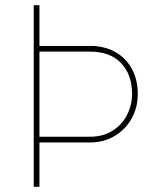

<svg xmlns="http://www.w3.org/2000/svg" viewBox="-20 -720 606 740"><path d="M110 -700H132V-543H329Q382 -543 423.5 -520Q465 -497 488 -455Q511 -413 511 -358Q511 -306 487.5 -263.5Q464 -221 422 -196Q380 -171 328 -171H132V0H110ZM489 -358Q489 -432 447 -476.5Q405 -521 327 -521H132V-193H327Q377 -193 413.5 -216Q450 -239 469.5 -277Q489 -315 489 -358Z"/></svg>

Font: Easer Grotesk Variable
Style: Regular
Weight: 400
Designer: Boardeaser, Bonnie Shaver-Troup, Thomas Jockin
Foundry: Lexend
Version: Version 1.001;Glyphs 3.1.2 (3151)